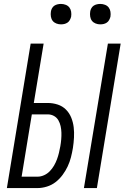

<svg xmlns="http://www.w3.org/2000/svg" viewBox="-20 -957 640 977"><path d="M407 0 529 -735H594L473 0ZM15 0 136 -735H202L152 -433H223Q249 -433 273.5 -425Q298 -417 315.5 -399.5Q333 -382 342.5 -358.5Q352 -335 355 -309.5Q358 -284 356.5 -257Q355 -230 351 -204Q347 -180 341 -156.5Q335 -133 324.5 -110.5Q314 -88 298.5 -67Q283 -46 263 -30.5Q243 -15 218.5 -7.5Q194 0 171 0ZM90 -58H171Q188 -58 204.5 -65.5Q221 -73 233.5 -86Q246 -99 255 -114.5Q264 -130 270 -146.5Q276 -163 280 -179.5Q284 -196 287 -213Q290 -230 291.5 -247.5Q293 -265 292.5 -282Q292 -299 288.5 -315Q285 -331 277 -345Q269 -359 254.5 -367Q240 -375 223 -375H142ZM490 -833Q478 -833 466.5 -837.5Q455 -842 448 -851Q441 -860 439 -872.5Q437 -885 439 -898Q440 -906 444.5 -914.5Q449 -923 456.5 -928Q464 -933 473 -935Q482 -937 490 -937Q503 -937 514.5 -932.5Q526 -928 533 -919Q540 -910 542 -897.5Q544 -885 542 -872Q540 -864 535.5 -855.5Q531 -847 523.5 -842Q516 -837 507.5 -835Q499 -833 490 -833ZM290 -833Q278 -833 266.5 -837.5Q255 -842 248 -851Q241 -860 239 -872.5Q237 -885 239 -898Q240 -906 244.5 -914.5Q249 -923 256.5 -928Q264 -933 273 -935Q282 -937 290 -937Q303 -937 314.5 -932.5Q326 -928 333 -919Q340 -910 342 -897.5Q344 -885 342 -872Q340 -864 335.5 -855.5Q331 -847 323.5 -842Q316 -837 307.5 -835Q299 -833 290 -833Z"/></svg>

Font: Iosevka Curly Light Extended
Style: Italic
Weight: 300
Width: 7
Italic angle: -9°
Monospace: yes
Designer: Belleve Invis
Foundry: Belleve Invis
Version: Version 11.1.0; ttfautohint (v1.8.3)